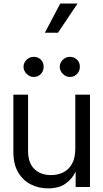

<svg xmlns="http://www.w3.org/2000/svg" viewBox="-20 -1044 577 1072"><path d="M400.4 -213.9V-515.6H482.4V0H402.3V-83H400.4Q383.8 -45.9 346.4 -19Q309.1 7.8 248 7.8Q196.3 7.8 152.1 -14.4Q107.9 -36.6 81.3 -81.8Q54.7 -127 54.7 -195.3V-515.6H136.7V-201.2Q136.7 -134.3 171.9 -100.3Q207 -66.4 264.6 -66.4Q302.2 -66.4 333 -81.5Q363.8 -96.7 382.1 -129.4Q400.4 -162.1 400.4 -213.9ZM168 -614.3Q146 -614.3 128.9 -631.3Q111.8 -648.4 111.3 -670.9Q111.8 -694.8 128.9 -710.7Q146 -726.6 168 -726.6Q192.4 -726.6 208.3 -710.7Q224.1 -694.8 223.6 -670.9Q224.1 -648.4 208.3 -631.3Q192.4 -614.3 168 -614.3ZM370.1 -614.3Q348.1 -614.3 331.1 -631.3Q314 -648.4 313.5 -670.9Q314 -694.8 331.1 -710.7Q348.1 -726.6 370.1 -726.6Q394.5 -726.6 410.4 -710.7Q426.3 -694.8 425.8 -670.9Q426.3 -648.4 410.4 -631.3Q394.5 -614.3 370.1 -614.3ZM230.5 -861.3 316.4 -1024.4H413.1L303.7 -861.3Z"/></svg>

Font: Inter Display V
Style: Regular
Weight: 400
Designer: Rasmus Andersson
Foundry: rsms
Version: Version 3.015;git-src